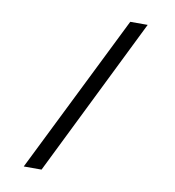

<svg xmlns="http://www.w3.org/2000/svg" viewBox="-89 -779 891 977"><g transform="rotate(10 356.5 -290.5)"><path d="M99 119 505 -700H595L191 119Z"/></g></svg>

Font: Lexend Mega Light
Style: Regular
Weight: 300
Version: Version 1.007